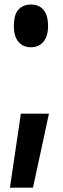

<svg xmlns="http://www.w3.org/2000/svg" viewBox="-20 -679 280 858"><path d="M117.7 -467.8Q83.5 -467.8 62.7 -491.9Q42 -516.1 42 -562Q42 -613.8 62.5 -636.2Q83 -658.7 118.2 -658.7Q154.3 -658.7 174.6 -634.8Q194.8 -610.8 194.8 -562Q194.8 -517.6 174.3 -492.7Q153.8 -467.8 117.7 -467.8ZM24.4 159.7 73.2 -170.9H198.7L127.4 159.7Z"/></svg>

Font: Fjalla One
Style: Regular
Weight: 400
Designer: Irina Smirnova, Eben Sorkin
Foundry: Sorkin Type
Version: Version 1.002; ttfautohint (v1.8.4.7-5d5b);gftools[0.9.25]